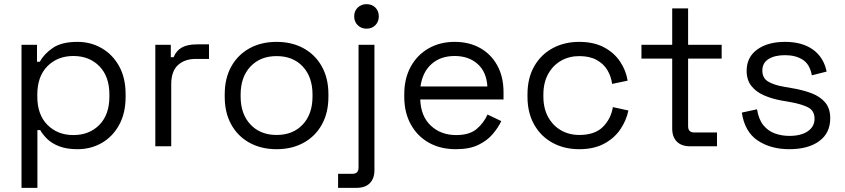

<svg xmlns="http://www.w3.org/2000/svg" viewBox="-20 -704 4066 924"><path d="M160 200H83.5V-488.5H158V-406.8H171.5Q191.5 -444 233.9 -473.2Q276.2 -502.5 353 -502.5Q416.8 -502.5 469.2 -472.2Q521.8 -442 553.1 -385.8Q584.5 -329.5 584.5 -250.8V-237.8Q584.5 -159.8 553.5 -103.1Q522.5 -46.5 470 -16.2Q417.5 14 353 14Q302 14 266.2 0.5Q230.5 -13 208.2 -34.4Q186 -55.8 173.5 -78H160ZM333 -54Q410 -54 458.2 -103.1Q506.5 -152.2 506.5 -240V-248.5Q506.5 -336.2 458.1 -385.4Q409.8 -434.5 333 -434.5Q257 -434.5 208.2 -385.4Q159.5 -336.2 159.5 -248.5V-240Q159.5 -152.2 208.2 -103.1Q257 -54 333 -54Z M804 0H727.5V-488.5H802V-428.8H815.5Q828.8 -461 855.8 -475.8Q882.8 -490.5 928 -490.5H985.8V-420.5H922.2Q869 -420.5 836.5 -390.9Q804 -361.2 804 -298.5Z M1311 14Q1237 14 1180.6 -17.1Q1124.2 -48.2 1092.9 -104.9Q1061.5 -161.5 1061.5 -237.8V-250.8Q1061.5 -327 1092.9 -383.6Q1124.2 -440.2 1180.6 -471.4Q1237 -502.5 1311 -502.5Q1385 -502.5 1441.4 -471.4Q1497.8 -440.2 1529.1 -383.6Q1560.5 -327 1560.5 -250.8V-237.8Q1560.5 -161.5 1529.1 -104.9Q1497.8 -48.2 1441.4 -17.1Q1385 14 1311 14ZM1311 -54.5Q1390 -54.5 1437 -104.8Q1484 -155 1484 -240V-248.5Q1484 -333.5 1437.1 -383.8Q1390.2 -434 1311 -434Q1232.8 -434 1185.4 -383.8Q1138 -333.5 1138 -248.5V-240Q1138 -155 1185.4 -104.8Q1232.8 -54.5 1311 -54.5Z M1696 200H1607V132.5H1676Q1705.5 132.5 1705.5 102.5V-488.5H1782V115Q1782 154.8 1759.9 177.4Q1737.8 200 1696 200ZM1743.8 -566Q1718.8 -566 1701.6 -582.8Q1684.5 -599.5 1684.5 -625Q1684.5 -651.2 1701.6 -667.6Q1718.8 -684 1743.8 -684Q1769.8 -684 1786.4 -667.6Q1803 -651.2 1803 -625Q1803 -599.5 1786.4 -582.8Q1769.8 -566 1743.8 -566Z M2174 14Q2099.2 14 2043.5 -17.5Q1987.8 -49 1956.6 -106.1Q1925.5 -163.2 1925.5 -238.2V-250.2Q1925.5 -326 1956.5 -382.8Q1987.5 -439.5 2042.4 -471Q2097.2 -502.5 2168.2 -502.5Q2237.5 -502.5 2290.4 -473Q2343.2 -443.5 2373.2 -389Q2403.2 -334.5 2403.2 -260V-225.2H2002.5Q2005.2 -144.2 2053.6 -99.1Q2102 -54 2175 -54Q2239.2 -54 2273.6 -83Q2308 -112 2326.2 -152.8L2392.5 -121.2Q2377.8 -90 2351.2 -58.8Q2324.8 -27.5 2282.2 -6.8Q2239.8 14 2174 14ZM2003.5 -287.8H2325.5Q2321.5 -357.8 2278.6 -396.1Q2235.8 -434.5 2168 -434.5Q2100.5 -434.5 2057 -396.1Q2013.5 -357.8 2003.5 -287.8Z M2767.2 14Q2696 14 2639.8 -16.4Q2583.5 -46.8 2551 -103.8Q2518.5 -160.8 2518.5 -238.8V-249.8Q2518.5 -328.5 2551 -385.1Q2583.5 -441.8 2639.8 -472.1Q2696 -502.5 2767.2 -502.5Q2837.5 -502.5 2886.6 -476.4Q2935.8 -450.2 2964.2 -407.5Q2992.8 -364.8 3000.5 -315.8L2925.8 -300.2Q2921 -337 2902.5 -367.4Q2884 -397.8 2850.6 -415.9Q2817.2 -434 2768 -434Q2718.8 -434 2679.6 -411.5Q2640.5 -389 2617.8 -347.5Q2595 -306 2595 -248.5V-240Q2595 -182.5 2617.8 -141Q2640.5 -99.5 2679.6 -77Q2718.8 -54.5 2768 -54.5Q2842.2 -54.5 2881.1 -93Q2920 -131.5 2929.5 -188.5L3004.2 -172.2Q2994.2 -123.8 2965 -81Q2935.8 -38.2 2886.6 -12.1Q2837.5 14 2767.2 14Z M3430.5 0H3301Q3259.5 0 3237.2 -22.6Q3215 -45.2 3215 -85V-422H3067V-488.5H3215V-663.5H3291.5V-488.5H3453V-422H3291.5V-96.5Q3291.5 -66.5 3321 -66.5H3430.5Z M3778.8 14Q3688.5 14 3626.1 -28Q3563.8 -70 3550 -162.2L3623.2 -178Q3631 -129.5 3653.5 -101.6Q3676 -73.8 3708.8 -61.9Q3741.5 -50 3778.8 -50Q3834.8 -50 3867.4 -72.2Q3900 -94.5 3900 -132.5Q3900 -171.2 3869.1 -187.1Q3838.2 -203 3784.5 -212.5L3743 -219.8Q3695.5 -228.2 3657 -245Q3618.5 -261.8 3595.9 -290.5Q3573.2 -319.2 3573.2 -363Q3573.2 -428.8 3623.9 -465.6Q3674.5 -502.5 3758 -502.5Q3841 -502.5 3892.6 -465.1Q3944.2 -427.8 3958.2 -359.5L3887 -341.5Q3877.5 -394.5 3843.2 -416.5Q3809 -438.5 3758 -438.5Q3707.8 -438.5 3678.2 -419.6Q3648.8 -400.8 3648.8 -364.5Q3648.8 -328.5 3676.2 -311.8Q3703.8 -295 3751.2 -286.8L3792.8 -279.5Q3844.2 -271 3885.6 -255.2Q3927 -239.5 3951.2 -210.9Q3975.5 -182.2 3975.5 -134.8Q3975.5 -63.5 3922.4 -24.8Q3869.2 14 3778.8 14Z"/></svg>

Font: Space Grotesk Variable Light
Style: Regular
Weight: 300
Designer: Florian Karsten
Foundry: Florian Karsten
Version: Version 2.000